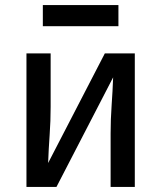

<svg xmlns="http://www.w3.org/2000/svg" viewBox="-20 -742 640 762"><path d="M85 0V-530H181V-318Q181 -262 177 -206Q173 -150 171 -95L396 -530H515V0H419V-212Q419 -268 423 -324Q427 -380 429 -435L204 0ZM150 -638V-722H450V-638Z"/></svg>

Font: Iosevka Curly Medium Extended
Style: Regular
Weight: 500
Width: 7
Monospace: yes
Designer: Belleve Invis
Foundry: Belleve Invis
Version: Version 11.1.0; ttfautohint (v1.8.3)